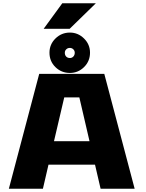

<svg xmlns="http://www.w3.org/2000/svg" viewBox="-20 -1150 890 1170"><path d="M246 -974.5 359.5 -1130H564L404.5 -974.5ZM406 -705.5Q354 -705.5 317.8 -741Q281.5 -776.5 281.5 -829Q281.5 -879.5 318 -915.5Q354.5 -951.5 406 -951.5Q455.5 -951.5 492 -915.5Q528.5 -879.5 528.5 -829Q528.5 -777 492.2 -741.2Q456 -705.5 406 -705.5ZM406 -796.5Q418.5 -796.5 427 -805.5Q435.5 -814.5 435.5 -828.5Q435.5 -841 426.8 -849.5Q418 -858 406 -858Q392.5 -858 383.8 -849.5Q375 -841 375 -828.5Q375 -814 383.5 -805.2Q392 -796.5 406 -796.5ZM593 0 559 -146.5H275.5L241.5 0H34L219 -700H615.5L800.5 0ZM371.5 -556.5 309 -289.5H525.5L463.5 -556.5Z"/></svg>

Font: League Mono Wide ExtraBold
Style: Regular
Weight: 800
Width: 8
Designer: Tyler Finck
Foundry: The League of Moveable Type / Tyler Finck
Version: Version 2.210